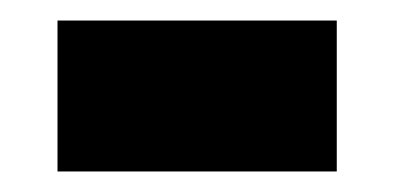

<svg xmlns="http://www.w3.org/2000/svg" viewBox="-20 -451 384 187"><path d="M36 -284V-431H308V-284Z"/></svg>

Font: Noto Sans Telugu UI SemiCondensed Black
Style: Regular
Weight: 900
Width: 4
Designer: Jelle Bosma - Monotype Design Team
Foundry: Monotype Imaging Inc.
Version: Version 2.005; ttfautohint (v1.8.4.7-5d5b)